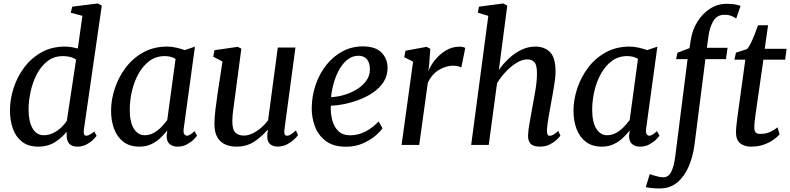

<svg xmlns="http://www.w3.org/2000/svg" viewBox="-20 -837 4564 1109"><path d="M464.5 -89Q460 -53 478 -53Q495 -53 524.5 -77.5L538 -52Q533 -45.5 518.2 -30.5Q503.5 -15.5 480 -2.8Q456.5 10 426.5 10Q366 10 365 -54.5L364.5 -76Q341.5 -45 299.8 -17.5Q258 10 201 10Q144 10 107.8 -18Q71.5 -46 54.5 -93.5Q37.5 -141 37.5 -199Q37.5 -261 57.8 -325.8Q78 -390.5 118.5 -445.5Q159 -500.5 218.5 -534.2Q278 -568 356.5 -568Q373.5 -568 392.8 -564.8Q412 -561.5 429.5 -557L456 -745.5L388.5 -763.5L397.5 -798.5L544.5 -817L568 -804.5ZM419.5 -492.5Q404.5 -503.5 384.5 -508.2Q364.5 -513 344.5 -513Q292 -513 254 -483.5Q216 -454 192 -407Q168 -360 156.5 -306.5Q145 -253 145 -205Q145 -136 167.8 -96Q190.5 -56 233 -56Q262.5 -56 288.2 -69Q314 -82 334 -101.2Q354 -120.5 366 -139Z M1041 -93.5Q1038 -70 1044.8 -61.5Q1051.5 -53 1060 -53Q1075 -53 1104 -79.5L1118 -53.5Q1114 -46.5 1098.8 -31.2Q1083.5 -16 1059.8 -3Q1036 10 1006 10Q977.5 10 959.8 -5Q942 -20 942.5 -53.5L946.5 -83.5Q928.5 -61 905.8 -39.5Q883 -18 853.2 -4Q823.5 10 785 10Q729.5 10 693.2 -17.5Q657 -45 639.2 -92.2Q621.5 -139.5 621.5 -198Q621.5 -260 642.8 -325Q664 -390 705.2 -445.2Q746.5 -500.5 807.2 -534.2Q868 -568 946.5 -568Q969.5 -568 997.8 -561.8Q1026 -555.5 1047 -547.5L1106 -567.5ZM994 -497Q967.5 -513 932 -513Q881.5 -513 843.8 -485.2Q806 -457.5 780.5 -411.8Q755 -366 742.2 -311.2Q729.5 -256.5 729.5 -203.5Q729.5 -131.5 753.2 -93.8Q777 -56 815 -56Q845 -56 869.8 -70.5Q894.5 -85 913.5 -105.2Q932.5 -125.5 946 -143.5Z M1345.5 10Q1311.5 10 1282.8 -2Q1254 -14 1236.5 -42.2Q1219 -70.5 1218.5 -120.5Q1218.5 -155 1224.2 -202.8Q1230 -250.5 1236.5 -294.5L1265 -481.5L1212 -509.5L1218.5 -547L1353 -566.5L1374 -556L1339 -290.5Q1333.5 -247 1327.8 -208.2Q1322 -169.5 1322 -136.5Q1322 -87.5 1339.8 -70.8Q1357.5 -54 1388.5 -54Q1414 -54 1440.2 -67Q1466.5 -80 1489.5 -100Q1512.5 -120 1528.5 -142L1584.5 -562.5H1686.5L1623 -89.5Q1618 -53 1638 -53Q1647.5 -53 1659 -60Q1670.5 -67 1689 -83.5L1701.5 -57Q1697.5 -50 1681.2 -34Q1665 -18 1640 -4.2Q1615 9.5 1584 9.5Q1553 9.5 1537.5 -7.2Q1522 -24 1524 -52.5Q1523.5 -56 1524.8 -66.8Q1526 -77.5 1527 -87L1525.5 -88Q1496.5 -52 1451.8 -21Q1407 10 1345.5 10Z M2189.5 -96.5Q2176 -76 2146 -51Q2116 -26 2073.5 -7.8Q2031 10.5 1979 10.5Q1906 10.5 1862.2 -22.2Q1818.5 -55 1799.2 -106.2Q1780 -157.5 1780.5 -213Q1781.5 -285 1804 -349.5Q1826.5 -414 1866.2 -463.2Q1906 -512.5 1959.2 -540.8Q2012.5 -569 2075 -569Q2148.5 -569 2183.2 -533.8Q2218 -498.5 2218.5 -447Q2219 -400 2195.8 -364Q2172.5 -328 2134.5 -302.2Q2096.5 -276.5 2052 -260Q2007.5 -243.5 1965 -235.2Q1922.5 -227 1891 -226.5Q1888.5 -184.5 1898.5 -145Q1908.5 -105.5 1933.8 -80.5Q1959 -55.5 2002.5 -55.5Q2048.5 -55.5 2090.8 -77.2Q2133 -99 2167 -135.5ZM2051 -515Q2014.5 -515 1986.2 -492Q1958 -469 1938.2 -432.8Q1918.5 -396.5 1907 -354.8Q1895.5 -313 1892.5 -276Q1926.5 -277 1965.5 -288Q2004.5 -299 2039 -319.8Q2073.5 -340.5 2095.2 -370Q2117 -399.5 2116.5 -437.5Q2116 -476 2098.5 -495.5Q2081 -515 2051 -515Z M2454 -425.5Q2465.5 -456 2491.2 -488.8Q2517 -521.5 2553.8 -544.5Q2590.5 -567.5 2634.5 -567.5Q2644 -567.5 2653.2 -565.5Q2662.5 -563.5 2667.5 -560L2644.5 -447Q2639 -450.5 2626.8 -454Q2614.5 -457.5 2595.5 -457.5Q2556.5 -457.5 2515.2 -433Q2474 -408.5 2451 -358.5L2401.5 0H2299.5L2366 -481L2315 -506.5L2322 -544L2444.5 -566.5L2465.5 -555L2459 -465.5Z M2861.5 -433Q2887 -469.5 2920.2 -500.2Q2953.5 -531 2992 -549.5Q3030.5 -568 3071.5 -568Q3125 -568 3157 -536Q3189 -504 3189 -422Q3189 -401.5 3184.8 -370.5Q3180.5 -339.5 3174.8 -306.8Q3169 -274 3164 -247Q3157.5 -209.5 3149.2 -164.2Q3141 -119 3139 -85.5Q3138 -52.5 3154.5 -52.5Q3165.5 -52.5 3176.2 -59Q3187 -65.5 3204.5 -80.5L3217 -53.5Q3213 -47.5 3197.5 -32Q3182 -16.5 3156.8 -3.2Q3131.5 10 3098.5 10Q3060 10 3044.5 -7.2Q3029 -24.5 3030 -56Q3031 -86 3039.8 -132.8Q3048.5 -179.5 3055.5 -220.5Q3063.5 -262.5 3072.5 -315.8Q3081.5 -369 3081.5 -413.5Q3081.5 -460.5 3067.2 -477.2Q3053 -494 3024.5 -494Q2997 -494 2965.2 -475Q2933.5 -456 2903.5 -424.8Q2873.5 -393.5 2851 -356.5L2803 0H2701.5L2800.5 -745.5L2740 -763.5L2746.5 -798.5L2887 -817L2910 -804.5Z M3712 -93.5Q3709 -70 3715.8 -61.5Q3722.5 -53 3731 -53Q3746 -53 3775 -79.5L3789 -53.5Q3785 -46.5 3769.8 -31.2Q3754.5 -16 3730.8 -3Q3707 10 3677 10Q3648.5 10 3630.8 -5Q3613 -20 3613.5 -53.5L3617.5 -83.5Q3599.5 -61 3576.8 -39.5Q3554 -18 3524.2 -4Q3494.5 10 3456 10Q3400.5 10 3364.2 -17.5Q3328 -45 3310.2 -92.2Q3292.5 -139.5 3292.5 -198Q3292.5 -260 3313.8 -325Q3335 -390 3376.2 -445.2Q3417.5 -500.5 3478.2 -534.2Q3539 -568 3617.5 -568Q3640.5 -568 3668.8 -561.8Q3697 -555.5 3718 -547.5L3777 -567.5ZM3665 -497Q3638.5 -513 3603 -513Q3552.5 -513 3514.8 -485.2Q3477 -457.5 3451.5 -411.8Q3426 -366 3413.2 -311.2Q3400.5 -256.5 3400.5 -203.5Q3400.5 -131.5 3424.2 -93.8Q3448 -56 3486 -56Q3516 -56 3540.8 -70.5Q3565.5 -85 3584.5 -105.2Q3603.5 -125.5 3617 -143.5Z M3970 -606.5Q3979 -664.5 4008.5 -711.8Q4038 -759 4081.5 -787Q4125 -815 4177 -815Q4196.5 -815 4217.2 -812.8Q4238 -810.5 4257.5 -803L4232.5 -730Q4223 -736.5 4206.2 -744.2Q4189.5 -752 4163.5 -751.5Q4122 -751.5 4100.5 -716.2Q4079 -681 4071.5 -624L4063 -561H4182.5L4173 -495.5H4054.5L3991.5 -1.5Q3982.5 68 3957.8 125.2Q3933 182.5 3892.2 216.5Q3851.5 250.5 3794.5 251.5Q3769.5 252 3745.5 249.5Q3721.5 247 3710 244L3733 168.5Q3736.5 170 3750.2 174.5Q3764 179 3781 183Q3798 187 3811 187Q3841.5 187 3857.2 155.2Q3873 123.5 3880 68.5L3951.5 -495.5H3885L3893 -532.5L3962.5 -559Z M4344 -176Q4340.5 -151 4338.8 -134.2Q4337 -117.5 4337 -97.5Q4337 -63.5 4369.5 -63.5Q4405.5 -63.5 4430.5 -76Q4455.5 -88.5 4471 -101.5L4483 -61Q4471 -47 4448.5 -30.5Q4426 -14 4393 -2Q4360 10 4317.5 10Q4279.5 10 4255.2 -9.5Q4231 -29 4231 -74Q4231 -84.5 4232.5 -102.5Q4234 -120.5 4238.5 -154.5L4285 -492.5H4222L4231 -533L4295.5 -553.5Q4306 -565.5 4317.8 -589.8Q4329.5 -614 4340 -641.5Q4350.5 -669 4358.5 -691H4416.5L4397 -555H4523.5L4515 -492.5H4389.5Z"/></svg>

Font: Merriweather
Style: Italic
Weight: 400
Italic angle: -7.8°
Designer: Eben Sorkin
Foundry: Eben Sorkin
Version: Version 2.100